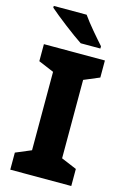

<svg xmlns="http://www.w3.org/2000/svg" viewBox="-138 -993 689 1055"><g transform="rotate(15 206.5 -465.5)"><path d="M218 -931H31V-921C74 -883 175 -805 227 -771H339V-784C306 -821 249 -886 218 -931ZM380 0V-97L292 -134V-580L380 -617V-714H33V-617L121 -580V-134L33 -97V0Z"/></g></svg>

Font: Noto Sans Telugu ExtraBold
Style: Regular
Weight: 800
Designer: Jelle Bosma - Monotype Design Team
Foundry: Monotype Imaging Inc.
Version: Version 2.005